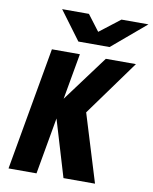

<svg xmlns="http://www.w3.org/2000/svg" viewBox="-102 -1040 886 1115"><g transform="rotate(10 341.0 -482.5)"><path d="M250.5 -334 191.5 0H26.5L154.5 -725H319.5L271.5 -454L472.5 -725H650L414 -399L536.5 0H350.5ZM172.5 -965H330.5L401.5 -871.5L522.5 -965H681.5L482 -796H298Z"/></g></svg>

Font: JuliaMono Black
Style: Italic
Weight: 900
Italic angle: -9°
Monospace: yes
Designer: cormullion
Foundry: corm
Version: Version 0.057; ttfautohint (v1.8.4)